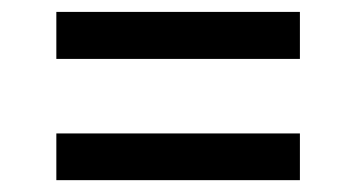

<svg xmlns="http://www.w3.org/2000/svg" viewBox="-20 -496 589 321"><path d="M481.4 -194.8H74.2V-272.9H481.4ZM481.4 -397.5H74.2V-476.1H481.4Z"/></svg>

Font: MAUL
Style: Regular
Weight: 400
Designer: MAUL
Version: Version 1.0; 2020; ttfautohint (v1.8.3)